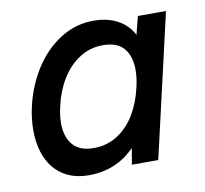

<svg xmlns="http://www.w3.org/2000/svg" viewBox="-63 -566 688 644"><g transform="rotate(-10 281.0 -244.0)"><path d="M540 -487.8 427.7 0H337.9L347.2 -55.2Q283.7 9.8 190.9 9.8Q139.2 9.8 103.5 -13.2Q67.9 -36.1 50 -76.9Q32.2 -117.7 32.2 -170.4Q32.2 -211.9 42 -252.9Q57.6 -320.3 93.5 -376.2Q129.4 -432.1 181.4 -465.1Q233.4 -498 294.4 -498Q342.3 -498 376.7 -479.2Q411.1 -460.4 428.7 -426.3L444.3 -487.8ZM405.3 -311.5Q405.3 -357.9 382.6 -384.8Q359.9 -411.6 311.5 -411.6Q266.6 -411.6 230.5 -387.9Q194.3 -364.3 170.2 -324.2Q146 -284.2 135.3 -235.4Q127.9 -204.6 127.9 -177.7Q127.9 -131.3 151.1 -104.2Q174.3 -77.1 222.2 -77.1Q267.6 -77.1 303.5 -100.3Q339.4 -123.5 363 -163.1Q386.7 -202.6 397.9 -252.9Q405.3 -283.7 405.3 -311.5Z"/></g></svg>

Font: Acari Sans Medium
Style: Italic
Weight: 500
Italic angle: -13°
Designer: Alfredo Marco Pradil and Stefan Peev
Foundry: Hanken Design Co.
Version: Version 1.045